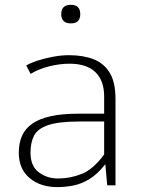

<svg xmlns="http://www.w3.org/2000/svg" viewBox="-20 -766 585 793"><path d="M217.3 6.8Q146.5 6.8 102.1 -30.8Q57.6 -68.4 57.6 -134.8Q57.6 -174.8 71 -205.1Q84.5 -235.4 113.8 -255.6Q143.1 -275.9 189.9 -286.1Q236.8 -296.4 303.2 -296.4H410.2V-367.2Q410.2 -433.1 374 -468Q337.9 -502.9 267.1 -502.9Q226.6 -502.9 183.6 -492.2Q140.6 -481.4 106.4 -460.9L88.4 -495.6Q107.4 -506.8 137.5 -516.4Q167.5 -525.9 201.2 -532Q234.9 -538.1 264.6 -538.1Q322.8 -538.1 366 -521.5Q409.2 -504.9 433.1 -465.6Q457 -426.3 457 -357.9V-0.5H422.9L415 -87.9Q382.3 -45.9 348.1 -25.6Q314 -5.4 280.5 0.7Q247.1 6.8 217.3 6.8ZM219.7 -28.8Q269.5 -28.8 316.9 -47.4Q364.3 -65.9 410.2 -127.9V-264.2H308.6Q222.7 -264.2 179 -249.3Q135.3 -234.4 120.6 -205.8Q106 -177.2 106 -135.3Q106 -80.6 139.9 -54.7Q173.8 -28.8 219.7 -28.8ZM272.5 -669.4Q252.4 -669.4 242.7 -679.2Q232.9 -689 232.9 -707.5Q232.9 -726.6 242.7 -736.3Q252.4 -746.1 272.5 -746.1Q292.5 -746.1 302 -736.3Q311.5 -726.6 311.5 -707.5Q311.5 -689 302 -679.2Q292.5 -669.4 272.5 -669.4Z"/></svg>

Font: Comme Thin
Style: Regular
Weight: 250
Version: Version 1.000;gftools[0.9.27]